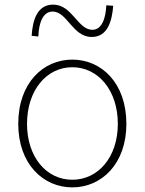

<svg xmlns="http://www.w3.org/2000/svg" viewBox="-20 -798 626 831"><path d="M293 13C419 13 527 -88 527 -262C527 -439 419 -540 293 -540C167 -540 59 -439 59 -262C59 -88 167 13 293 13ZM293 -20C181 -20 97 -118 97 -262C97 -407 181 -507 293 -507C405 -507 490 -407 490 -262C490 -118 405 -20 293 -20ZM377 -638C448 -638 465 -711 470 -773L440 -775C438 -718 420 -669 380 -669C316 -669 293 -778 210 -778C139 -778 121 -707 117 -643L146 -640C148 -700 166 -748 208 -748C271 -748 294 -638 377 -638Z"/></svg>

Font: Genne Gothic ExtraLight
Style: Regular
Weight: 250
Designer: Ryoko NISHIZUKA (kana & ideographs); Paul D. Hunt (Latin, Greek & Cyrillic); Wenlong ZHANG (bopomofo); Sandoll Communica
Foundry: Adobe Systems Incorporated
Version: Version 1.004;PS 1.004;hotconv 16.6.51;makeotf.lib2.5.65220